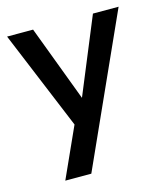

<svg xmlns="http://www.w3.org/2000/svg" viewBox="-96 -486 671 770"><g transform="rotate(-15 239.0 -101.0)"><path d="M231 -95.5 361 -410.5H467.5L188.5 208H80.5L174.5 0L4.5 -410.5H112.5Z"/></g></svg>

Font: League Spartan Thin Medium
Style: Regular
Weight: 500
Version: Version 2.002